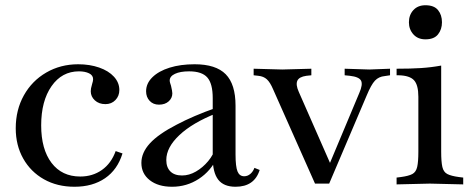

<svg xmlns="http://www.w3.org/2000/svg" viewBox="-20 -700 1795 732"><path d="M264 12Q198 12 147.5 -16.5Q97 -45 68.5 -95.5Q40 -146 40 -211Q40 -281 71 -336.5Q102 -392 156.5 -423.5Q211 -455 278 -455Q322 -455 358 -442.5Q394 -430 414.5 -407.5Q435 -385 435 -357Q435 -334 420 -318.5Q405 -303 382 -303Q357 -303 341.5 -317.5Q326 -332 326 -352Q326 -357 327 -363Q328 -369 331 -379Q333 -386 334 -390Q335 -394 335 -398Q335 -413 319.5 -420.5Q304 -428 281 -428Q216 -428 176.5 -371.5Q137 -315 137 -222Q137 -131 176.5 -79Q216 -27 286 -27Q333 -27 368.5 -52Q404 -77 421 -124L447 -115Q428 -53 380.5 -20.5Q333 12 264 12Z M878 12Q833 12 812 -15Q791 -42 791 -99V-326Q791 -381 770.5 -404.5Q750 -428 701 -428Q667 -428 647 -418.5Q627 -409 627 -393Q627 -389 628.5 -384Q630 -379 632 -373Q637 -352 637 -344Q637 -326 623 -313.5Q609 -301 586 -301Q564 -301 550.5 -315.5Q537 -330 537 -352Q537 -382 561 -405.5Q585 -429 626.5 -442Q668 -455 722 -455Q803 -455 840.5 -417Q878 -379 878 -297V-111Q878 -65 885.5 -46.5Q893 -28 911 -28Q924 -28 934.5 -37Q945 -46 950 -60L970 -52Q950 12 878 12ZM636 12Q583 12 551 -13Q519 -38 519 -79Q519 -118 551.5 -153.5Q584 -189 654 -225Q684 -241 722.5 -257.5Q761 -274 804 -289L805 -268Q714 -232 664 -185Q614 -138 614 -90Q614 -62 629.5 -46.5Q645 -31 674 -31Q701 -31 727 -46Q753 -61 773.5 -85.5Q794 -110 803 -140L809 -101Q784 -48 738 -18Q692 12 636 12Z M1181 0 1021 -360Q1010 -386 997.5 -397.5Q985 -409 965 -411L947 -413V-438L1056 -435L1167 -438V-413L1148 -411Q1120 -407 1113.5 -392Q1107 -377 1119 -350L1250 -52L1223 -43L1350 -346Q1364 -378 1356.5 -392.5Q1349 -407 1314 -411L1294 -413V-438L1388 -435L1467 -438V-413L1447 -410Q1424 -408 1409.5 -392.5Q1395 -377 1378 -336L1235 0Z M1492 3V-23L1508 -25Q1538 -29 1552 -36.5Q1566 -44 1570.5 -63.5Q1575 -83 1575 -122V-331Q1575 -376 1558.5 -394Q1542 -412 1500 -413H1492V-438Q1545 -438 1584.5 -440.5Q1624 -443 1662 -450V-122Q1662 -83 1666.5 -63.5Q1671 -44 1685.5 -36.5Q1700 -29 1730 -25L1746 -23V3L1619 0ZM1602 -550Q1573 -550 1556 -569Q1539 -588 1539 -615Q1539 -643 1556 -661.5Q1573 -680 1602 -680Q1635 -680 1650 -661.5Q1665 -643 1665 -615Q1665 -588 1650 -569Q1635 -550 1602 -550Z"/></svg>

Font: Baskervville Medium
Style: Regular
Weight: 500
Version: Version 1.100